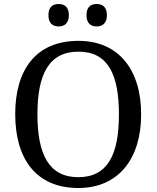

<svg xmlns="http://www.w3.org/2000/svg" viewBox="-20 -929 782 959"><path d="M463 -797C491 -797 514 -812 514 -853C514 -895 491 -909 463 -909C434 -909 412 -895 412 -853C412 -812 434 -797 463 -797ZM273 -797C301 -797 324 -812 324 -853C324 -895 301 -909 273 -909C244 -909 222 -895 222 -853C222 -812 244 -797 273 -797ZM371 10C573 10 685 -137 685 -358C685 -580 573 -725 372 -725C159 -725 56 -580 56 -359C56 -137 159 10 371 10ZM371 -44C223 -44 167 -160 167 -358C167 -556 223 -671 372 -671C520 -671 574 -556 574 -358C574 -160 520 -44 371 -44Z"/></svg>

Font: Noto Fangsong KSS Rotated
Style: Regular
Weight: 400
Designer: LIU Zhao, ZHANG Congyu, Kushim JIANG
Foundry: Guyu Beijing Co. Ltd.
Version: Version 1.000;November 16, 2022;FontCreator 11.5.0.2427 64-b